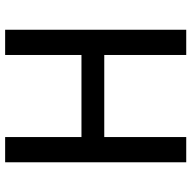

<svg xmlns="http://www.w3.org/2000/svg" viewBox="-19 -711 730 732"><g transform="rotate(-90 346.0 -345.0)"><path d="M598.6 0H502.4V-312.5H189.5V0H93.3V-690.4H189.5V-399.4H502.4V-690.4H598.6Z"/></g></svg>

Font: Shanti
Style: Regular
Weight: 400
Designer: vernon adams
Foundry: vernon adams
Version: Version 1.000